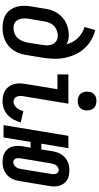

<svg xmlns="http://www.w3.org/2000/svg" viewBox="353 -1138 793 1540"><g transform="rotate(90 750.0 -368.5)"><path d="M205 8Q175 8 147 2Q119 -4 96 -19Q73 -34 57.5 -56.5Q42 -79 34.5 -106Q27 -133 27 -162.5Q27 -192 32 -221L52 -341Q56 -366 64.5 -389.5Q73 -413 87.5 -434.5Q102 -456 122 -473.5Q142 -491 165.5 -502Q189 -513 213.5 -518Q238 -523 262 -523Q282 -523 301.5 -519Q321 -515 336 -505Q329 -531 316.5 -554Q304 -577 286 -595.5Q268 -614 245.5 -628Q223 -642 197 -650L222 -735Q267 -724 305 -701Q343 -678 372 -645Q401 -612 419 -571Q437 -530 445.5 -485.5Q454 -441 451.5 -393.5Q449 -346 441 -299L421 -179Q417 -154 408.5 -129Q400 -104 385.5 -82Q371 -60 350.5 -42Q330 -24 305.5 -12.5Q281 -1 255.5 3.5Q230 8 205 8ZM206 -80Q227 -80 249 -88.5Q271 -97 286 -113.5Q301 -130 309.5 -151Q318 -172 322 -193L340 -306Q343 -321 344 -336Q345 -351 343 -365.5Q341 -380 335 -393.5Q329 -407 318.5 -416.5Q308 -426 294 -430.5Q280 -435 265 -435Q245 -435 224 -427Q203 -419 187.5 -403.5Q172 -388 163.5 -367.5Q155 -347 152 -327L132 -207Q129 -192 128.5 -177Q128 -162 130 -147.5Q132 -133 137.5 -120Q143 -107 153 -97.5Q163 -88 177 -84Q191 -80 206 -80Z M794 8Q770 8 747.5 3.5Q725 -1 706 -13Q687 -25 674 -43.5Q661 -62 655 -84Q649 -106 649.5 -129.5Q650 -153 654 -177L696 -432H577L578 -520H812L753 -163Q750 -149 750 -135Q750 -121 754.5 -108.5Q759 -96 770 -88Q781 -80 795 -80Q809 -80 822.5 -87Q836 -94 845.5 -105.5Q855 -117 861.5 -131Q868 -145 871 -159L963 -138Q955 -110 940.5 -82.5Q926 -55 903.5 -34Q881 -13 852 -2.5Q823 8 794 8ZM790 -595Q772 -595 755.5 -601.5Q739 -608 729.5 -621.5Q720 -635 717 -652.5Q714 -670 717 -688Q719 -701 725.5 -712.5Q732 -724 742.5 -731.5Q753 -739 765.5 -742Q778 -745 791 -745Q809 -745 825.5 -738.5Q842 -732 851.5 -718.5Q861 -705 864.5 -687.5Q868 -670 865 -652Q862 -639 856 -627.5Q850 -616 839 -608.5Q828 -601 815.5 -598Q803 -595 790 -595Z M1280 8Q1259 8 1239 4Q1219 0 1202 -10.5Q1185 -21 1173 -37Q1161 -53 1156 -72.5Q1151 -92 1151 -113Q1151 -134 1154 -155L1165 -217H1119L1083 0H984L1070 -520H1169L1133 -303H1179L1194 -395Q1197 -413 1203 -430.5Q1209 -448 1219 -463.5Q1229 -479 1243.5 -492Q1258 -505 1275 -513.5Q1292 -522 1310 -525Q1328 -528 1345 -528Q1367 -528 1387.5 -524Q1408 -520 1424.5 -509.5Q1441 -499 1452.5 -483Q1464 -467 1470 -447.5Q1476 -428 1476 -407Q1476 -386 1472 -365L1432 -125Q1429 -107 1423.5 -89.5Q1418 -72 1408 -56.5Q1398 -41 1383 -28Q1368 -15 1351 -6.5Q1334 2 1316 5Q1298 8 1280 8ZM1282 -78Q1292 -78 1302 -83.5Q1312 -89 1319 -98Q1326 -107 1330 -117.5Q1334 -128 1336 -139L1375 -379Q1377 -390 1377.5 -400.5Q1378 -411 1374.5 -420.5Q1371 -430 1363 -436Q1355 -442 1345 -442Q1334 -442 1323.5 -436.5Q1313 -431 1306.5 -422Q1300 -413 1296.5 -402.5Q1293 -392 1291 -381L1251 -141Q1249 -130 1249 -119.5Q1249 -109 1252 -99.5Q1255 -90 1263 -84Q1271 -78 1282 -78Z"/></g></svg>

Font: Iosevka Curly Semibold
Style: Italic
Weight: 600
Italic angle: -9°
Monospace: yes
Designer: Belleve Invis
Foundry: Belleve Invis
Version: Version 22.1.2; ttfautohint (v1.8.4)